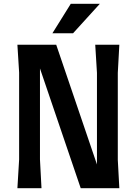

<svg xmlns="http://www.w3.org/2000/svg" viewBox="-20 -984 715 1004"><path d="M596 -148 604 0H402L189 -626V-150L197 0H71L80 -150V-605L71 -750H274L487 -124V-603L478 -750H604L596 -603ZM502 -964 362 -810H254L350 -964Z"/></svg>

Font: Farro Medium
Style: Regular
Weight: 500
Designer: Aceler Chua
Foundry: Grayscale Limited
Version: Version 1.101